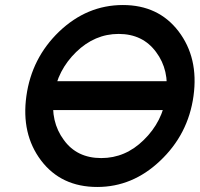

<svg xmlns="http://www.w3.org/2000/svg" viewBox="-20 -732 794 764"><path d="M469 -712Q326 -712 215 -606Q106 -501 85 -350Q64 -199 143 -94Q223 12 367 12Q507 12 616 -91Q729 -197 750 -350Q771 -502 690 -608Q610 -712 469 -712ZM452 -597Q548 -597 601 -525Q628 -489 638 -445.5Q648 -402 641 -350Q627 -248 552 -175Q479 -103 383 -103Q286 -103 234 -175Q180 -248 194 -350Q201 -402 223.5 -445.5Q246 -489 283 -525Q357 -597 452 -597ZM160 -294H661L677 -409H176Z"/></svg>

Font: Unageo
Style: SemiBold-Italic
Weight: 600
Designer: Richard Sepsi
Foundry: Richard Sepsi
Version: Version 2.000